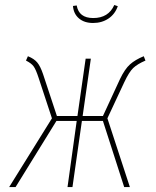

<svg xmlns="http://www.w3.org/2000/svg" viewBox="-20 -756 631 776"><path d="M356 -663.1Q320.8 -663.1 299.1 -681.6Q277.3 -700.2 274.9 -731.9L290 -733.9Q298.8 -683.1 356.9 -683.1Q418.5 -683.1 441.9 -735.8L456.1 -731Q444.8 -698.7 418.2 -680.9Q391.6 -663.1 356 -663.1ZM561 -528.8 567.9 -511.2Q535.2 -497.1 518.3 -481Q501.5 -464.8 481.9 -422.9L414.1 -277.8L504.9 0H481.9L396 -267.1H311L272.9 0H252.9L290 -267.1H208L43 0H17.1L189.9 -277.8L136.2 -440.9Q125 -475.6 115.7 -488Q106.4 -500.5 85 -511.2L92.8 -528.8Q118.2 -518.6 130.6 -503.4Q143.1 -488.3 153.8 -457L210 -287.1H293L326.2 -519H347.2L314 -287.1H396L464.8 -436Q484.4 -477.1 505.4 -495.8Q526.4 -514.6 561 -528.8Z"/></svg>

Font: Fira Sans Compressed Thin
Style: Italic
Weight: 100
Width: 3
Italic angle: -8°
Designer: Carrois Corporate & Edenspiekermann AG
Foundry: Carrois Corporate GbR & Edenspiekermann AG
Version: Version 4.203;PS 004.203;hotconv 1.0.88;makeotf.lib2.5.64775